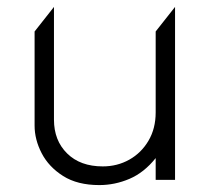

<svg xmlns="http://www.w3.org/2000/svg" viewBox="-20 -520 611 555"><path d="M267 15Q204 15 162.5 -11.2Q121 -37.5 100.5 -77Q80 -116.5 80 -157V-429L136 -500V-174Q136 -114 174 -76.5Q212 -39 277 -39Q319 -39 353.8 -58.5Q388.5 -78 409.2 -113.2Q430 -148.5 430 -195V-429L486 -500V0H430V-63Q396.5 -21 354.2 -3Q312 15 267 15Z"/></svg>

Font: Geologica-Sharp
Style: Regular
Weight: 100
Designer: Sindre Bremnes, Frode Helland
Foundry: Monokrom Skriftforlag AS
Version: Version 1.010;gftools[0.9.28]